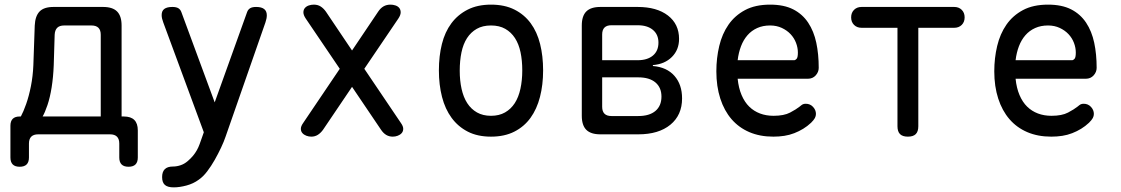

<svg xmlns="http://www.w3.org/2000/svg" viewBox="-20 -580 4840 829"><path d="M65 140Q45 140 35 130Q25 120 25 100V-37Q25 -57 35 -67Q45 -77 65 -77H70Q81 -97 93 -131Q105 -165 113.5 -208Q122 -251 124 -298L130 -470Q132 -511 151 -530.5Q170 -550 211 -550H425Q466 -550 485.5 -530.5Q505 -511 505 -470V-77H515Q545 -77 560 -62Q575 -47 575 -17V100Q575 120 565 130Q555 140 535 140Q515 140 505 130Q495 120 495 100V40Q495 20 485 10Q475 0 455 0H145Q125 0 115 10Q105 20 105 40V100Q105 120 95 130Q85 140 65 140ZM415 -430Q415 -450 405 -460Q395 -470 375 -470H257Q237 -470 227 -460Q217 -450 216 -430L212 -298Q210 -247 203 -203Q196 -159 185 -126.5Q174 -94 164 -77H415Z M853 11 860 -9 685 -483Q682 -491 680 -499Q678 -507 678 -515Q678 -533 689.5 -541.5Q701 -550 724 -550Q741 -550 750 -544.5Q759 -539 763 -528L907 -138L1047 -528Q1051 -539 1060 -544.5Q1069 -550 1086 -550Q1109 -550 1120.5 -541Q1132 -532 1132 -514Q1132 -507 1130.5 -499.5Q1129 -492 1126 -483L954 10Q947 31 934.5 57.5Q922 84 907 110.5Q892 137 874.5 160Q857 183 838 196Q815 213 785 221Q755 229 730 229Q704 229 692 218.5Q680 208 680 185V184Q680 162 691.5 150.5Q703 139 727 139Q743 139 759.5 133.5Q776 128 790 116Q804 104 813.5 92.5Q823 81 830 68.5Q837 56 842 42Q847 28 853 11Z M1700 -500 1553 -283 1711 -49Q1721 -35 1721 -24Q1721 -13 1714.5 -5.5Q1708 2 1697.5 6Q1687 10 1676 10Q1660 10 1647.5 2.5Q1635 -5 1625 -20L1500 -205L1375 -20Q1365 -6 1352.5 2Q1340 10 1324 10Q1313 10 1302.5 6Q1292 2 1285.5 -5.5Q1279 -13 1279 -24Q1279 -35 1289 -49L1447 -283L1300 -500Q1290 -515 1290 -526.5Q1290 -538 1296.5 -545.5Q1303 -553 1313.5 -556.5Q1324 -560 1335 -560Q1352 -560 1364.5 -552Q1377 -544 1387 -530L1500 -362L1613 -530Q1623 -545 1636 -552.5Q1649 -560 1666 -560Q1677 -560 1687.5 -556.5Q1698 -553 1704 -545.5Q1710 -538 1710 -526.5Q1710 -515 1700 -500Z M2100 10Q2042 10 2000 -11.5Q1958 -33 1930 -71Q1902 -109 1888.5 -161.5Q1875 -214 1875 -276Q1875 -338 1888 -390Q1901 -442 1929 -479.5Q1957 -517 1999.5 -538.5Q2042 -560 2100 -560Q2159 -560 2201.5 -538.5Q2244 -517 2271.5 -479.5Q2299 -442 2312 -390Q2325 -338 2325 -276Q2325 -214 2311.5 -161.5Q2298 -109 2270.5 -71Q2243 -33 2200.5 -11.5Q2158 10 2100 10ZM2100 -80Q2135 -80 2160.5 -94.5Q2186 -109 2202.5 -134.5Q2219 -160 2227 -196.5Q2235 -233 2235 -276Q2235 -319 2227.5 -354.5Q2220 -390 2203.5 -415.5Q2187 -441 2161.5 -455.5Q2136 -470 2100 -470Q2064 -470 2038.5 -455.5Q2013 -441 1996.5 -415.5Q1980 -390 1972.5 -354Q1965 -318 1965 -275Q1965 -232 1973 -196Q1981 -160 1997.5 -134.5Q2014 -109 2039.5 -94.5Q2065 -80 2100 -80Z M2572 0Q2531 0 2511.5 -19.5Q2492 -39 2492 -80V-470Q2492 -511 2511.5 -530.5Q2531 -550 2572 -550H2733Q2816 -550 2864 -513Q2912 -476 2912 -412Q2912 -365 2881 -334Q2850 -303 2799 -299V-295Q2859 -290 2892 -252.5Q2925 -215 2925 -155Q2925 -83 2874.5 -41.5Q2824 0 2736 0ZM2580 -246V-119Q2580 -99 2590 -89Q2600 -79 2620 -79H2736Q2784 -79 2810 -101Q2836 -123 2836 -163Q2836 -202 2810 -224Q2784 -246 2736 -246ZM2620 -471Q2600 -471 2590 -461Q2580 -451 2580 -431V-320H2733Q2775 -320 2799 -340Q2823 -360 2823 -396Q2823 -431 2799 -451Q2775 -471 2733 -471Z M3459 -132Q3478 -132 3490.5 -118.5Q3503 -105 3503 -88Q3503 -79 3498.5 -70.5Q3494 -62 3482 -50Q3466 -35 3448 -24Q3430 -13 3409.5 -5Q3389 3 3366.5 6.5Q3344 10 3319 10Q3261 10 3215.5 -9.5Q3170 -29 3138.5 -65.5Q3107 -102 3090 -154.5Q3073 -207 3073 -272Q3073 -329 3085.5 -381.5Q3098 -434 3125.5 -473.5Q3153 -513 3197 -536.5Q3241 -560 3305 -560Q3365 -560 3405 -539.5Q3445 -519 3469.5 -482Q3494 -445 3504.5 -395.5Q3515 -346 3515 -287Q3515 -269 3502 -254.5Q3489 -240 3468 -240H3165Q3169 -200 3182 -169.5Q3195 -139 3215 -119.5Q3235 -100 3261.5 -90Q3288 -80 3320 -80Q3365 -80 3391.5 -94Q3418 -108 3433 -120Q3441 -127 3446 -129.5Q3451 -132 3459 -132ZM3165 -320H3409Q3414 -320 3419.5 -326Q3425 -332 3425 -353Q3425 -374 3417 -395Q3409 -416 3393.5 -432.5Q3378 -449 3355.5 -459.5Q3333 -470 3305 -470Q3274 -470 3249.5 -459Q3225 -448 3207.5 -428Q3190 -408 3179.5 -380.5Q3169 -353 3165 -320Z M3855 -460H3700Q3680 -460 3667.5 -472.5Q3655 -485 3655 -505Q3655 -525 3667.5 -537.5Q3680 -550 3700 -550H4100Q4120 -550 4132.5 -537.5Q4145 -525 4145 -505Q4145 -485 4132.5 -472.5Q4120 -460 4100 -460H3945V-35Q3945 -12 3934 -1Q3923 10 3900 10Q3877 10 3866 -1Q3855 -12 3855 -35Z M4659 -132Q4678 -132 4690.5 -118.5Q4703 -105 4703 -88Q4703 -79 4698.5 -70.5Q4694 -62 4682 -50Q4666 -35 4648 -24Q4630 -13 4609.5 -5Q4589 3 4566.5 6.5Q4544 10 4519 10Q4461 10 4415.5 -9.5Q4370 -29 4338.5 -65.5Q4307 -102 4290 -154.5Q4273 -207 4273 -272Q4273 -329 4285.5 -381.5Q4298 -434 4325.5 -473.5Q4353 -513 4397 -536.5Q4441 -560 4505 -560Q4565 -560 4605 -539.5Q4645 -519 4669.5 -482Q4694 -445 4704.5 -395.5Q4715 -346 4715 -287Q4715 -269 4702 -254.5Q4689 -240 4668 -240H4365Q4369 -200 4382 -169.5Q4395 -139 4415 -119.5Q4435 -100 4461.5 -90Q4488 -80 4520 -80Q4565 -80 4591.5 -94Q4618 -108 4633 -120Q4641 -127 4646 -129.5Q4651 -132 4659 -132ZM4365 -320H4609Q4614 -320 4619.5 -326Q4625 -332 4625 -353Q4625 -374 4617 -395Q4609 -416 4593.5 -432.5Q4578 -449 4555.5 -459.5Q4533 -470 4505 -470Q4474 -470 4449.5 -459Q4425 -448 4407.5 -428Q4390 -408 4379.5 -380.5Q4369 -353 4365 -320Z"/></svg>

Font: Maple Mono NL
Style: Regular
Weight: 400
Monospace: yes
Designer: subframe7536
Version: Version 7.000